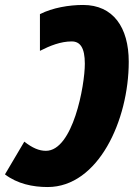

<svg xmlns="http://www.w3.org/2000/svg" viewBox="-48 -744 539 774"><path d="M287 -724C231 -724 164 -713 113 -687V-539C154 -560 197 -577 241 -577C275 -577 294 -552 294 -487C294 -399 246 -136 137 -136C109 -136 82 -148 50 -173L-28 -41C22 -3 84 10 144 10C348 10 471 -259 471 -495C471 -634 408 -724 287 -724Z"/></svg>

Font: Noto Sans ExtraCondensed Black
Style: Italic
Weight: 900
Width: 2
Italic angle: -12°
Designer: Monotype Design Team
Foundry: Monotype Imaging Inc.
Version: Version 2.013